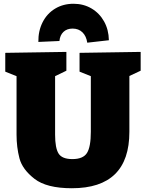

<svg xmlns="http://www.w3.org/2000/svg" viewBox="-20 -986 776 1021"><path d="M728 -710V-610L668 -582V-285Q668 15 362 15Q228 15 163.5 -35Q99 -85 83.5 -144Q68 -203 68 -270V-581L8 -605V-705L333 -710V-610L273 -581V-270Q273 -199 291.5 -169.5Q310 -140 365 -140Q422 -140 442.5 -172.5Q463 -205 463 -285V-581L403 -605V-705ZM559 -772 444 -759Q439 -794 418.5 -814Q398 -834 366 -834Q336 -834 317.5 -816.5Q299 -799 296 -768L184 -763Q183 -821 206.5 -867.5Q230 -914 273 -940Q316 -966 371 -966Q424 -966 466.5 -941Q509 -916 533.5 -872Q558 -828 559 -772Z"/></svg>

Font: Bitter Pro Black
Style: Regular
Weight: 900
Designer: Sol Matas, and Bitter project Authors
Foundry: Sol Matas
Version: Version 1.010